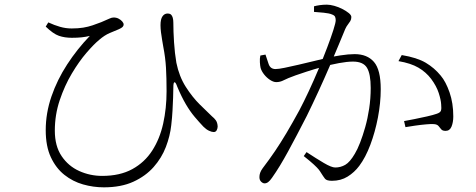

<svg xmlns="http://www.w3.org/2000/svg" viewBox="-20 -771 2040 823"><path d="M176 -657 187 -675Q213 -663 237.5 -656Q262 -649 287 -649Q315 -649 336.5 -652.5Q358 -656 377 -662.5Q396 -669 414 -676Q440 -687 449.5 -691.5Q459 -696 467 -696Q479 -696 488.5 -691Q498 -686 504 -679Q510 -672 510 -666Q510 -660 505.5 -655.5Q501 -651 490 -646Q473 -639 450.5 -629.5Q428 -620 405 -600Q383 -582 351 -545Q319 -508 288 -456Q257 -404 236 -341.5Q215 -279 215 -211Q215 -145 244 -102Q273 -59 319.5 -38Q366 -17 418 -17Q494 -17 547 -46Q600 -75 632.5 -125.5Q665 -176 679.5 -241.5Q694 -307 694 -380Q694 -437 691.5 -480.5Q689 -524 680 -570Q678 -583 675 -599.5Q672 -616 670 -633Q668 -650 668 -663Q668 -689 676.5 -701Q685 -713 698 -713Q708 -713 713 -708.5Q718 -704 720.5 -695Q723 -686 723 -674Q723 -637 726 -590Q729 -543 736 -502Q748 -443 776.5 -398.5Q805 -354 836.5 -323Q868 -292 889 -272Q898 -265 905 -255.5Q912 -246 913 -229Q913 -221 909 -213Q905 -205 896 -205Q888 -205 876 -210.5Q864 -216 852 -228Q834 -247 814.5 -270Q795 -293 776.5 -324.5Q758 -356 740 -399Q733 -419 728 -418.5Q723 -418 723 -396Q723 -377 722 -352Q721 -327 719.5 -297.5Q718 -268 714 -234Q709 -188 691 -141Q673 -94 638.5 -55Q604 -16 551.5 8Q499 32 425 32Q380 32 336 19.5Q292 7 256 -21.5Q220 -50 198 -97Q176 -144 176 -213Q176 -286 200.5 -357.5Q225 -429 268 -495Q311 -561 365 -617Q348 -613 330 -611Q312 -609 288 -609Q257 -609 232.5 -617.5Q208 -626 176 -657Z M1294 -119Q1335 -92 1368 -72.5Q1401 -53 1417 -53Q1440 -53 1460 -64.5Q1480 -76 1501 -112Q1512 -130 1523.5 -159.5Q1535 -189 1545.5 -226Q1556 -263 1562.5 -306Q1569 -349 1569 -394Q1569 -454 1553 -480.5Q1537 -507 1493 -507Q1468 -507 1433 -500.5Q1398 -494 1361.5 -484Q1325 -474 1294.5 -464Q1264 -454 1247 -448Q1211 -435 1196 -427Q1181 -419 1164 -419Q1152 -419 1137.5 -428.5Q1123 -438 1112 -452Q1101 -466 1097 -480Q1095 -488 1094 -504Q1093 -520 1096 -533L1118 -537Q1124 -518 1131.5 -496.5Q1139 -475 1161 -475Q1174 -475 1200.5 -480.5Q1227 -486 1259.5 -493.5Q1292 -501 1324.5 -509Q1357 -517 1383 -523Q1403 -528 1438.5 -533.5Q1474 -539 1500 -539Q1554 -539 1583 -505.5Q1612 -472 1612 -389Q1612 -330 1600 -267.5Q1588 -205 1567.5 -150.5Q1547 -96 1520 -60Q1499 -32 1470 -14Q1441 4 1403 4Q1380 4 1373 -5Q1366 -14 1356 -30Q1352 -37 1346 -44.5Q1340 -52 1325.5 -65.5Q1311 -79 1282 -102ZM1326 -720V-744Q1337 -747 1351 -749Q1365 -751 1381 -751Q1395 -751 1413 -746Q1431 -741 1447.5 -732.5Q1464 -724 1475 -715Q1486 -706 1486 -698Q1486 -688 1481.5 -680.5Q1477 -673 1471 -665.5Q1465 -658 1460 -647Q1449 -621 1432 -579.5Q1415 -538 1393 -487Q1371 -436 1346 -381.5Q1321 -327 1295 -274Q1273 -231 1253 -193Q1233 -155 1215 -122Q1197 -89 1180 -61Q1163 -33 1146 -9Q1137 4 1129.5 9.5Q1122 15 1114 15Q1107 15 1099.5 8Q1092 1 1092 -12Q1092 -21 1095 -30Q1098 -39 1106 -50Q1135 -88 1159 -123.5Q1183 -159 1208 -201Q1233 -243 1263 -298Q1282 -334 1303.5 -380Q1325 -426 1345.5 -475Q1366 -524 1382.5 -567.5Q1399 -611 1409 -642.5Q1419 -674 1419 -684Q1419 -692 1416.5 -698.5Q1414 -705 1403 -709Q1392 -714 1367.5 -716.5Q1343 -719 1326 -720ZM1688 -509 1702 -535Q1768 -524 1805 -502Q1842 -480 1869 -447Q1891 -421 1907 -375Q1923 -329 1923 -272Q1923 -247 1915.5 -228.5Q1908 -210 1890 -210Q1877 -210 1871.5 -216.5Q1866 -223 1860 -230.5Q1854 -238 1840 -239Q1830 -240 1807 -238Q1784 -236 1759.5 -232.5Q1735 -229 1718 -226L1712 -252Q1729 -255 1756.5 -260.5Q1784 -266 1810.5 -272Q1837 -278 1851 -283Q1867 -288 1870 -296.5Q1873 -305 1871 -324Q1870 -343 1860.5 -372.5Q1851 -402 1828 -433Q1806 -462 1773.5 -481Q1741 -500 1688 -509Z"/></svg>

Font: Noto Serif TC
Style: Regular
Weight: 200
Designer: Ryoko NISHIZUKA 西塚涼子 (kana & ideographs); Frank Grießhammer (Latin, Greek & Cyrillic); Wenlong ZHANG 张文龙 (bopomofo); San
Foundry: Adobe
Version: Version 2.001;hotconv 1.1.0;makeotfexe 2.6.0